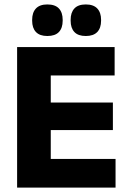

<svg xmlns="http://www.w3.org/2000/svg" viewBox="-20 -853 586 873"><path d="M210.8 0H57.8V-639H210.8ZM505.4 0H103.3V-130.3H505.4ZM493.3 -261.7H147.5V-386.9H493.3ZM501.2 -509.9H103.1V-639H501.2ZM195.2 -689.3Q160.6 -689.3 143.4 -707.5Q126.2 -725.7 126.2 -758.9V-762.7Q126.2 -796.1 143.4 -814.4Q160.6 -832.8 195.2 -832.8Q230.8 -832.8 247.9 -814.4Q265 -796.1 265 -762.7V-758.9Q265 -725.7 247.9 -707.5Q230.8 -689.3 195.2 -689.3ZM370.1 -689.3Q335.1 -689.3 318.2 -707.5Q301.2 -725.7 301.2 -758.9V-762.7Q301.2 -796.1 318.2 -814.4Q335.1 -832.8 370.1 -832.8Q405 -832.8 422.3 -814.4Q439.6 -796.1 439.6 -762.7V-758.9Q439.6 -725.7 422.3 -707.5Q405 -689.3 370.1 -689.3Z"/></svg>

Font: Anek Devanagari Medium
Style: Regular
Weight: 500
Designer: Kailash Malviya (Devanagari) & Yesha Goshar (Latin)
Foundry: Ek Type
Version: Version 1.003